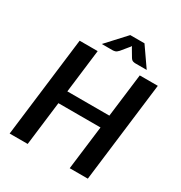

<svg xmlns="http://www.w3.org/2000/svg" viewBox="-207 -1058 1132 1203"><g transform="rotate(30 359.0 -456.0)"><path d="M693 -723 604 0H473L512.5 -317.5H208L169 0H38.5L127.5 -723H258L219.5 -409.5H523.5L562.5 -723ZM583 -774.5H500.5Q493.5 -774.5 483.8 -777.2Q474 -780 465.5 -793.5L434 -846.5Q432.5 -849.5 431 -852.2Q429.5 -855 428 -858Q425 -853 420 -846.5L376.5 -793.5Q364 -780 354 -777.2Q344 -774.5 337 -774.5H258L384.5 -912H487.5Z"/></g></svg>

Font: Lato 2
Style: Bold Italic
Weight: 700
Italic angle: -7°
Designer: Lukasz Dziedzic with Adam Twardoch and Botio Nikoltchev
Foundry: tyPoland Lukasz Dziedzic
Version: Version 2.015; 2015-08-06; http://www.latofonts.com/